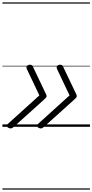

<svg xmlns="http://www.w3.org/2000/svg" viewBox="-20 -1050 765 1590"><path d="M56 11Q47 8 41.5 2.5Q36 -3 36 -9.5Q36 -16 44 -23L306 -260L203 -477Q195 -494 203.5 -504Q212 -514 228 -514Q237 -514 243.5 -510Q250 -506 253 -497L355 -283Q361 -272 363.5 -265.5Q366 -259 366 -254Q366 -247 359 -239.5Q352 -232 338 -219L97 -2Q87 8 76.5 12Q66 16 56 11ZM306 11Q297 8 291.5 2.5Q286 -3 286 -9.5Q286 -16 294 -23L556 -260L453 -477Q445 -494 453.5 -504Q462 -514 478 -514Q487 -514 493.5 -510Q500 -506 503 -497L605 -283Q611 -272 613.5 -265.5Q616 -259 616 -254Q616 -247 609 -239.5Q602 -232 588 -219L347 -2Q337 8 326.5 12Q316 16 306 11ZM0 510H725V520H0ZM0 -20H725V0H0ZM0 -505H725V-500H0ZM0 -1030H725V-1020H0Z"/></svg>

Font: Playwrite CO Guides
Style: Regular
Weight: 400
Designer: Veronika Burian, José Scaglione
Foundry: TypeTogether
Version: Version 1.003